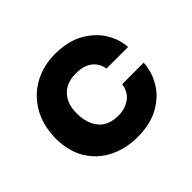

<svg xmlns="http://www.w3.org/2000/svg" viewBox="-108 -549 694 694"><g transform="rotate(-45 238.5 -202.0)"><path d="M240 10Q182 10 133.5 -13.5Q85 -37 56 -83.5Q27 -130 27 -199Q29 -266 57.5 -314Q86 -362 134 -388Q182 -414 241 -414Q307 -414 352 -388.5Q397 -363 420.5 -324.5Q444 -286 446 -245H336Q330 -277 307 -294Q284 -311 245 -311Q212 -311 190 -298Q168 -285 156.5 -262Q145 -239 145 -208Q145 -156 170 -125Q195 -94 247 -94Q279 -94 304.5 -111Q330 -128 336 -165H446Q444 -122 420.5 -81.5Q397 -41 351.5 -15.5Q306 10 240 10Z"/></g></svg>

Font: Darker Grotesque ExtraBold
Style: Regular
Weight: 800
Designer: Gabriel Lam
Foundry: TypeRant
Version: Version 1.000;gftools[0.9.28]